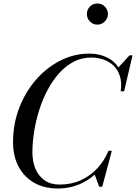

<svg xmlns="http://www.w3.org/2000/svg" viewBox="-20 -1066 776 1096"><path d="M310 10Q233 10 175.8 -22.2Q118.5 -54.5 86.5 -114Q54.5 -173.5 54.5 -255Q54.5 -357.5 89.2 -448.8Q124 -540 184.8 -610Q245.5 -680 324 -720Q402.5 -760 490 -760Q549 -760 595.2 -736Q641.5 -712 665 -664.2Q688.5 -616.5 679.5 -545H669Q676 -595.5 664.2 -632Q652.5 -668.5 627.8 -691.8Q603 -715 569.8 -726.2Q536.5 -737.5 500 -737.5Q446.5 -737.5 401 -713.8Q355.5 -690 318.2 -648.8Q281 -607.5 252.2 -553.5Q223.5 -499.5 204.2 -438.8Q185 -378 175 -315.8Q165 -253.5 165 -195.5Q165 -144.5 182.2 -103Q199.5 -61.5 234 -37Q268.5 -12.5 320.5 -12.5Q387.5 -12.5 442 -37.5Q496.5 -62.5 536.5 -106.2Q576.5 -150 599 -205H610.5Q590.5 -143.5 546.8 -94.8Q503 -46 442.2 -18Q381.5 10 310 10ZM546.5 0 520 -70.5Q536.5 -89.5 554 -109.8Q571.5 -130 585.5 -158L599 -205H618.5L563.5 0ZM669 -545 676.5 -586.5Q674.5 -611.5 669.8 -633Q665 -654.5 652.5 -677.5L719.5 -750H736.5L688.5 -545ZM535.5 -925.5Q519 -925.5 505.5 -933.8Q492 -942 484 -955.8Q476 -969.5 476 -986Q476 -1002.5 484 -1016.2Q492 -1030 505.5 -1038Q519 -1046 535.5 -1046Q552 -1046 565.8 -1038Q579.5 -1030 587.8 -1016.2Q596 -1002.5 596 -986Q596 -969.5 587.8 -955.8Q579.5 -942 565.8 -933.8Q552 -925.5 535.5 -925.5Z"/></svg>

Font: Bodoni Moda
Style: Italic
Weight: 400
Italic angle: -13°
Designer: Owen Earl
Foundry: indestructible type
Version: Version 2.005